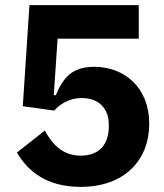

<svg xmlns="http://www.w3.org/2000/svg" viewBox="-20 -718 640 750"><path d="M522 -567V-698H95L69 -303L192 -286C210 -307 246 -335 300 -335C365 -335 405 -295 405 -231V-223C405 -155 368 -110 296 -110C224 -110 185 -154 155 -208L46 -122C88 -51 160 12 295 12C467 12 563 -93 563 -235C563 -375 467 -457 348 -457C259 -457 226 -412 198 -346H190L205 -567Z"/></svg>

Font: Braiins Sans
Style: Bold
Weight: 700
Designer: Mike Abbink, Paul van der Laan, Pieter van Rosmalen, Jiri Chlebus, Lubos Buracinsky
Foundry: Bold Monday, Sudetype
Version: Version 1.000;hotconv 1.0.109;makeotfexe 2.5.65596